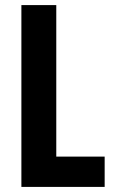

<svg xmlns="http://www.w3.org/2000/svg" viewBox="-20 -734 446 754"><path d="M64 0V-714H201V-119H391V0Z"/></svg>

Font: Noto Sans Lao ExtraCondensed
Style: Bold
Weight: 700
Width: 2
Designer: Monotype Design Team
Foundry: Monotype Imaging Inc.
Version: Version 2.003; ttfautohint (v1.8.4.7-5d5b)